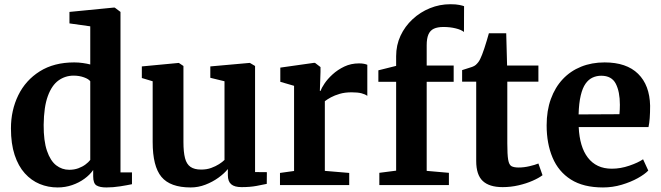

<svg xmlns="http://www.w3.org/2000/svg" viewBox="-20 -854 3050 886"><path d="M246 11Q202 11 163.2 -5Q124.5 -21 94.5 -54.2Q64.5 -87.5 47.5 -139Q30.5 -190.5 30.5 -261.5Q30.5 -345 64.2 -414.2Q98 -483.5 163.5 -524.8Q229 -566 322.5 -566Q343 -566 362 -563.2Q381 -560.5 396.5 -556.5V-732.5L300.5 -746V-799L504.5 -819H509.5L536 -799V-58.5H589V-4Q568 0.5 534.8 5.8Q501.5 11 470.5 11Q441 11 425.5 1.8Q410 -7.5 410 -40.5V-69.5Q394.5 -47 369.2 -28.8Q344 -10.5 312.5 0.2Q281 11 246 11ZM299.5 -70.5Q322.5 -70.5 341.5 -77.5Q360.5 -84.5 374.5 -95Q388.5 -105.5 396.5 -116V-479Q389 -489.5 367.2 -497.2Q345.5 -505 320 -505Q281 -505 250 -482.8Q219 -460.5 200.8 -410.8Q182.5 -361 181.5 -278Q181 -204 196.8 -158Q212.5 -112 239.2 -91.2Q266 -70.5 299.5 -70.5Z M1095 9.5Q1062 9.5 1046.8 -3.8Q1031.5 -17 1031.5 -45.5V-74Q1015 -53.5 988 -34Q961 -14.5 928 -1.8Q895 11 860 11Q765.5 11 725 -37.8Q684.5 -86.5 684.5 -198.5V-479L634.5 -494V-547.5L803.5 -563.5H805.5L826.5 -549.5V-199Q826.5 -152 833.8 -124.2Q841 -96.5 859 -84Q877 -71.5 908 -71.5Q934 -71.5 954.5 -79Q975 -86.5 990.8 -96.5Q1006.5 -106.5 1016 -116V-479L950.5 -495V-547.5L1129.5 -563.5H1133.5L1157 -549.5V-60L1211.5 -59.5L1211 -5.5Q1193 -1.5 1163.2 4Q1133.5 9.5 1095 9.5Z M1272 0V-56L1337 -65V-458L1273.5 -476.5V-542L1429 -564H1433.5L1459 -544.5V-522.5L1456 -434.5H1459Q1463.5 -447.5 1477.5 -468.5Q1491.5 -489.5 1514.8 -510.8Q1538 -532 1568.8 -546.8Q1599.5 -561.5 1637 -561.5Q1650.5 -561.5 1660 -559.5Q1669.5 -557.5 1675 -555V-411.5Q1665.5 -419 1648.2 -423.5Q1631 -428 1602.5 -428Q1571.5 -428 1547.8 -421Q1524 -414 1507 -404.8Q1490 -395.5 1479 -387V-65.5L1591.5 -56V0Z M1730.5 0V-56.5L1808 -66.5V-476.5H1726V-529.5L1808 -550V-594.5Q1808 -645.5 1828.2 -689Q1848.5 -732.5 1883.8 -765.2Q1919 -798 1964 -816.2Q2009 -834.5 2058 -834.5Q2084.5 -834.5 2099.8 -831.2Q2115 -828 2121.5 -825.5L2121 -706.5Q2108 -717 2082.2 -723.2Q2056.5 -729.5 2026.5 -729.5Q1999 -729.5 1982 -721.5Q1965 -713.5 1957 -695Q1949 -676.5 1949 -645.5V-551.5H2073.5V-476.5H1949V-65.5L2051.5 -56.5V0Z M2299.5 9.5Q2238 9.5 2207.8 -18.8Q2177.5 -47 2177.5 -111V-477H2112.5V-530.5Q2124 -534.5 2136 -538Q2148 -541.5 2158.5 -545.2Q2169 -549 2175.5 -554.5Q2182 -560.5 2187 -567Q2192 -573.5 2196 -582Q2200 -590.5 2204.5 -601.5Q2209.5 -614 2215.2 -631.5Q2221 -649 2226.5 -667.5Q2232 -686 2236 -700.5H2316L2320 -551.5H2464.5V-477H2321V-192Q2321 -140.5 2325 -117Q2329 -93.5 2340.2 -87.2Q2351.5 -81 2373.5 -81Q2397.5 -81 2423.2 -87Q2449 -93 2464.5 -99.5L2483.5 -45.5Q2466.5 -32.5 2437.5 -19.8Q2408.5 -7 2372.8 1.2Q2337 9.5 2299.5 9.5Z M2762.5 11Q2672 11 2614.5 -25.5Q2557 -62 2529.8 -126.8Q2502.5 -191.5 2502.5 -275.5Q2502.5 -343.5 2522 -397.2Q2541.5 -451 2577 -488.8Q2612.5 -526.5 2661.5 -546.2Q2710.5 -566 2770 -566Q2871 -566 2924.5 -513.5Q2978 -461 2980 -366Q2980 -333 2978.2 -309.2Q2976.5 -285.5 2972.5 -267.5H2650.5Q2652.5 -222.5 2663 -187Q2673.5 -151.5 2692.8 -126.5Q2712 -101.5 2739.5 -88.5Q2767 -75.5 2803.5 -75.5Q2843.5 -75.5 2884.2 -89.5Q2925 -103.5 2947.5 -119L2971.5 -67Q2955.5 -50 2923.2 -32Q2891 -14 2849 -1.5Q2807 11 2762.5 11ZM2650 -326 2838.5 -327Q2839.5 -337 2840 -348.5Q2840.5 -360 2840.5 -370.5Q2840.5 -431 2821.5 -467.8Q2802.5 -504.5 2754.5 -504.5Q2733 -504.5 2714.5 -496Q2696 -487.5 2682 -467.8Q2668 -448 2659.8 -413.2Q2651.5 -378.5 2650 -326Z"/></svg>

Font: Merriweather 28pt
Style: Bold
Weight: 700
Version: Version 2.100